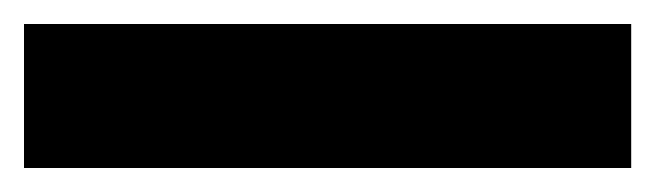

<svg xmlns="http://www.w3.org/2000/svg" viewBox="-23 -900 546 160"><path d="M503 -760V-880H-3V-760Z"/></svg>

Font: Noto Sans Kannada Black
Style: Regular
Weight: 900
Designer: Jelle Bosma - Monotype Design Team
Foundry: Monotype Imaging Inc.
Version: Version 2.005